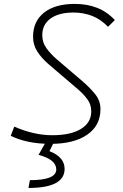

<svg xmlns="http://www.w3.org/2000/svg" viewBox="-20 -723 626 978"><path d="M237.3 9.8Q118.2 9.8 34.7 -31.2L52.7 -78.1Q152.3 -34.2 246.6 -34.2Q339.8 -34.2 392.3 -66.2Q444.8 -98.1 444.8 -155.8Q444.8 -189.9 425.5 -216.6Q406.2 -243.2 378.9 -266.6L225.6 -397.5Q192.9 -425.8 170.7 -459.5Q148.4 -493.2 148.4 -535.6Q148.4 -614.7 204.6 -658.9Q260.7 -703.1 360.8 -703.1Q489.7 -703.1 564.9 -620.6L530.3 -586.4Q492.2 -626 447.8 -642.6Q403.3 -659.2 355 -659.2Q279.8 -659.2 237.5 -628.7Q195.3 -598.1 195.3 -543.9Q195.3 -506.8 216.6 -477.5Q237.8 -448.2 268.1 -421.9L401.9 -307.6Q438.5 -275.9 465.1 -242.9Q491.7 -210 491.7 -167Q491.7 -83.5 424.3 -36.9Q356.9 9.8 237.3 9.8ZM125 234.4 132.3 194.8Q266.6 194.8 266.6 140.1Q266.6 89.8 176.3 65.9L227.1 -23.9L258.3 -5.9L231.9 46.9Q309.1 77.1 309.1 137.2Q309.1 234.4 125 234.4Z"/></svg>

Font: Cascadia Mono PL ExtraLight
Style: Italic
Weight: 200
Italic angle: -10°
Monospace: yes
Designer: Aaron Bell
Foundry: Saja Typeworks
Version: Version 2404.023; ttfautohint (v1.8.4)